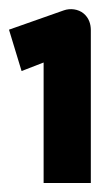

<svg xmlns="http://www.w3.org/2000/svg" viewBox="-20 -863 235 427"><path d="M0 -797 28 -705 77 -724V-456H182V-796C182 -809 178 -823 166 -833C154 -843 136 -845 122 -840Z"/></svg>

Font: Charger Pro
Style: UltraExt
Weight: 900
Designer: Jasper
Foundry: Cannot Into Space Fonts
Version: Version 1.09